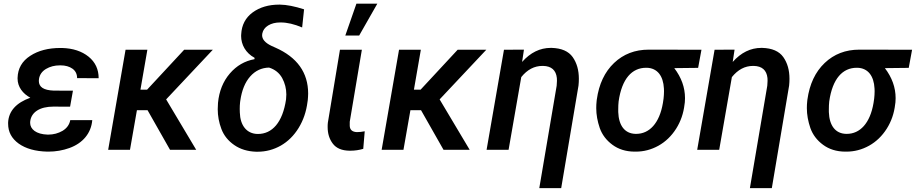

<svg xmlns="http://www.w3.org/2000/svg" viewBox="-20 -791 4837 1014"><path d="M22.9 -145C22.9 -142.6 22.9 -139.6 22.9 -137.2C22.9 -94.2 41.5 -59.6 78.6 -32.7C116.2 -5.9 166.5 8.3 230 9.8C231.9 9.8 233.9 9.8 235.8 9.8C274.4 9.8 311.5 3.4 346.7 -9.3C417 -34.7 461.4 -86.9 467.3 -156.7H351.1C346.7 -132.8 333 -113.8 310.5 -100.1C287.6 -86.9 262.7 -80.1 234.9 -80.1C233.4 -80.1 232.4 -80.1 231 -80.1C170.9 -82 139.2 -108.9 139.2 -142.1C139.2 -145 139.2 -147.5 139.6 -150.4C145.5 -198.7 190.4 -228 262.2 -228L350.1 -227.5L365.2 -312L263.2 -312.5C210.9 -314.5 185.1 -331.1 185.1 -363.8C185.1 -367.2 185.5 -370.6 186 -374.5C189.5 -396.5 201.7 -414.1 222.7 -426.8C244.1 -439.5 268.6 -445.8 295.9 -445.8C296.9 -445.8 298.3 -445.8 299.8 -445.8C325.2 -445.8 346.2 -439.9 362.8 -428.2C378.9 -416.5 387.2 -399.9 387.2 -378.4L501 -377.9C501 -424.8 483.4 -462.9 447.8 -491.7C412.1 -520.5 365.2 -536.1 307.1 -537.6C304.2 -537.6 301.3 -537.6 298.3 -537.6C235.4 -537.6 182.1 -523.9 139.6 -496.1C96.7 -468.3 74.2 -429.7 72.8 -379.4C72.8 -378.4 72.8 -377 72.8 -376C72.8 -332 100.6 -296.4 140.1 -274.9C65.4 -248 26.4 -204.6 22.9 -145Z M877.9 0H1016.1L857.4 -266.1L1104 -528.3H952.6L756.8 -317.4H721.7L758.3 -528.3H643.1L551.3 0H666.5L703.1 -209H759.3Z M1253.9 -610.4C1253.9 -607.4 1253.4 -604 1253.4 -601.1C1253.4 -555.2 1277.3 -511.2 1324.2 -485.8V-478.5C1272.9 -469.2 1229.5 -444.3 1193.8 -402.8C1158.2 -361.3 1137.2 -309.6 1131.3 -247.6C1130.4 -236.3 1129.9 -225.1 1129.9 -214.4C1129.9 -179.2 1136.2 -144 1149.4 -109.4C1162.6 -74.7 1185.5 -46.9 1217.3 -24.9C1249 -2.9 1287.6 8.8 1332.5 10.3C1335 10.3 1337.9 10.3 1340.3 10.3C1384.3 10.3 1424.8 -0.5 1462.9 -22C1500.5 -43.5 1532.2 -74.7 1557.1 -115.2C1582 -155.8 1597.7 -201.7 1604 -252.9L1605.5 -262.7C1606.4 -274.4 1607.4 -285.6 1607.4 -296.9C1607.4 -407.7 1549.3 -488.8 1434.1 -539.6L1412.6 -549.3C1380.4 -564.9 1364.3 -583.5 1364.3 -605C1364.3 -607.9 1364.7 -610.8 1365.2 -613.8C1368.7 -631.8 1378.9 -646 1396.5 -656.7C1413.6 -667 1434.6 -672.4 1459.5 -672.4C1460.4 -672.4 1461.9 -672.4 1462.9 -672.4C1496.6 -672.4 1534.2 -663.6 1575.7 -646L1585.9 -741.7C1536.1 -757.8 1493.7 -766.1 1458.5 -766.6C1457 -766.6 1456.1 -766.6 1454.6 -766.6C1398.9 -766.6 1352.1 -752.9 1314 -725.1C1276.4 -697.3 1256.3 -658.7 1253.9 -610.4ZM1249 -258.8C1256.8 -314 1274.4 -356.9 1301.3 -387.2C1328.1 -417.5 1361.3 -433.1 1400.9 -434.1C1432.1 -424.3 1455.1 -405.8 1470.2 -378.9C1484.9 -351.6 1492.2 -322.8 1492.2 -292C1492.2 -283.7 1491.7 -274.9 1490.7 -266.1C1472.7 -143.6 1417 -83.5 1342.3 -83.5C1341.3 -83.5 1339.8 -83.5 1338.9 -83.5C1282.2 -85.4 1248.5 -128.9 1246.6 -196.8C1246.1 -203.1 1246.1 -209.5 1246.1 -215.8C1246.1 -228 1246.6 -239.7 1248 -251.5Z M1803.7 -603.5H1877L1972.7 -771.5H1862.3ZM1775.4 -528.3 1711.4 -142.6C1710.4 -134.8 1710.4 -127.4 1710.4 -120.1C1710.4 -85.9 1719.2 -56.6 1737.8 -32.2C1755.9 -8.3 1785.2 4.4 1825.7 4.9C1827.6 4.9 1829.6 4.9 1831.5 4.9C1854 4.9 1876.5 1.5 1898.4 -4.9L1906.2 -97.7C1891.6 -94.7 1877.9 -93.3 1865.2 -93.3C1840.8 -94.2 1828.1 -105 1827.1 -126V-147.9L1891.1 -528.3Z M2322.3 0H2460.4L2301.8 -266.1L2548.3 -528.3H2397L2201.2 -317.4H2166L2202.6 -528.3H2087.4L1995.6 0H2110.8L2147.5 -209H2203.6Z M2641.6 -528.3 2549.8 0H2666L2732.9 -383.8C2764.6 -423.3 2801.8 -442.9 2844.7 -442.9C2845.7 -442.9 2847.2 -442.9 2848.6 -442.9C2892.1 -441.9 2916.5 -420.4 2920.9 -378.9C2921.4 -374 2921.4 -369.1 2921.4 -364.3C2921.4 -356 2920.9 -347.2 2919.9 -338.4L2828.1 202.6H2943.8L3035.2 -338.9C3036.6 -351.6 3037.1 -363.8 3037.1 -375C3037.1 -420.4 3026.4 -458.5 3004.4 -489.7C2982.4 -520.5 2945.3 -536.6 2893.1 -538.1C2891.6 -538.1 2890.1 -538.1 2888.7 -538.1C2831.5 -538.1 2781.2 -513.2 2737.3 -463.9L2747.1 -528.8Z M3684.6 -528.3 3405.8 -528.8C3333.5 -528.8 3272.5 -505.4 3223.1 -458.5C3173.3 -411.1 3143.1 -346.7 3131.8 -265.1L3130.9 -257.3C3129.4 -244.6 3128.9 -231.9 3128.9 -219.7C3128.9 -185.5 3135.3 -150.4 3147.5 -114.7C3160.2 -79.1 3182.6 -49.8 3214.4 -26.4C3246.1 -2.9 3284.7 9.3 3330.1 9.8C3332.5 9.8 3335 9.8 3337.9 9.8C3379.9 9.8 3419.4 -0.5 3457.5 -21.5C3495.1 -42.5 3526.4 -72.8 3550.8 -111.3C3575.2 -149.9 3589.8 -192.4 3595.2 -239.7L3596.7 -250.5C3597.2 -257.8 3597.7 -265.1 3597.7 -272.5C3597.7 -329.1 3578.6 -381.8 3541 -431.2L3667 -432.6ZM3247.1 -255.4C3264.2 -376 3317.9 -433.1 3392.6 -433.1C3394 -433.1 3395 -433.1 3396.5 -433.1C3451.7 -431.2 3482.9 -390.1 3486.3 -323.7C3486.3 -318.8 3486.8 -314.5 3486.8 -309.6C3486.8 -295.9 3485.8 -282.7 3484.4 -270L3481 -247.1C3462.9 -139.6 3409.2 -84 3339.8 -84C3338.9 -84 3337.4 -84 3336.4 -84C3279.8 -85.4 3247.6 -127.4 3245.1 -199.2C3245.1 -204.1 3245.1 -209 3245.1 -213.9C3245.1 -228.5 3245.6 -242.2 3247.1 -255.4Z M3753.9 -528.3 3662.1 0H3778.3L3845.2 -383.8C3877 -423.3 3914.1 -442.9 3957 -442.9C3958 -442.9 3959.5 -442.9 3960.9 -442.9C4004.4 -441.9 4028.8 -420.4 4033.2 -378.9C4033.7 -374 4033.7 -369.1 4033.7 -364.3C4033.7 -356 4033.2 -347.2 4032.2 -338.4L3940.4 202.6H4056.2L4147.5 -338.9C4148.9 -351.6 4149.4 -363.8 4149.4 -375C4149.4 -420.4 4138.7 -458.5 4116.7 -489.7C4094.7 -520.5 4057.6 -536.6 4005.4 -538.1C4003.9 -538.1 4002.4 -538.1 4001 -538.1C3943.8 -538.1 3893.6 -513.2 3849.6 -463.9L3859.4 -528.8Z M4796.9 -528.3 4518.1 -528.8C4445.8 -528.8 4384.8 -505.4 4335.4 -458.5C4285.6 -411.1 4255.4 -346.7 4244.1 -265.1L4243.2 -257.3C4241.7 -244.6 4241.2 -231.9 4241.2 -219.7C4241.2 -185.5 4247.6 -150.4 4259.8 -114.7C4272.5 -79.1 4294.9 -49.8 4326.7 -26.4C4358.4 -2.9 4397 9.3 4442.4 9.8C4444.8 9.8 4447.3 9.8 4450.2 9.8C4492.2 9.8 4531.7 -0.5 4569.8 -21.5C4607.4 -42.5 4638.7 -72.8 4663.1 -111.3C4687.5 -149.9 4702.1 -192.4 4707.5 -239.7L4709 -250.5C4709.5 -257.8 4710 -265.1 4710 -272.5C4710 -329.1 4690.9 -381.8 4653.3 -431.2L4779.3 -432.6ZM4359.4 -255.4C4376.5 -376 4430.2 -433.1 4504.9 -433.1C4506.3 -433.1 4507.3 -433.1 4508.8 -433.1C4564 -431.2 4595.2 -390.1 4598.6 -323.7C4598.6 -318.8 4599.1 -314.5 4599.1 -309.6C4599.1 -295.9 4598.1 -282.7 4596.7 -270L4593.3 -247.1C4575.2 -139.6 4521.5 -84 4452.1 -84C4451.2 -84 4449.7 -84 4448.7 -84C4392.1 -85.4 4359.9 -127.4 4357.4 -199.2C4357.4 -204.1 4357.4 -209 4357.4 -213.9C4357.4 -228.5 4357.9 -242.2 4359.4 -255.4Z"/></svg>

Font: Roboto Medium
Style: Italic
Weight: 500
Italic angle: -12°
Designer: Google
Version: Version 2.137; 2017